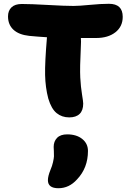

<svg xmlns="http://www.w3.org/2000/svg" viewBox="-20 -640 685 1006"><path d="M342.8 -24.9Q304.2 -24.9 276.6 -47.4Q249 -69.8 232.9 -124Q217.8 -181.6 216.3 -246.8Q214.8 -312 226.1 -444.8Q176.8 -447.8 132.8 -452.1Q78.6 -458 50.3 -484.4Q22 -510.7 22 -554.2Q22 -584 40.3 -601.6Q58.6 -619.1 94.2 -619.1Q141.6 -619.1 230.7 -614Q319.8 -608.9 365.2 -608.9Q393.6 -608.9 451.2 -614.5Q508.8 -620.1 550.8 -620.1Q623 -620.1 623 -551.8Q623 -501 584.7 -470.9Q546.4 -440.9 483.9 -440.9H403.8Q405.3 -422.9 403.8 -400.9Q397.9 -282.7 400.6 -233.2Q403.3 -183.6 409.7 -145.5Q416 -107.4 416 -97.2Q416 -61.5 397.2 -43.2Q378.4 -24.9 342.8 -24.9ZM286.1 346.2Q231 346.2 231 304.2Q231 283.2 244.1 251Q253.4 229.5 257.8 209.5Q262.2 189.5 262.7 179.2Q263.2 168.9 262.2 151.6Q261.2 134.3 261.2 129.9Q261.2 100.6 279.1 82.3Q296.9 64 332 64Q380.9 64 410.9 88.1Q440.9 112.3 440.9 150.9Q440.9 239.7 383.8 299.8Q342.3 346.2 286.1 346.2Z"/></svg>

Font: Shantell Sans Irregular Bouncy
Style: Regular
Weight: 800
Designer: Stephen Nixon, Anya Danilova, Shantell Martin
Foundry: Arrow Type
Version: Version 1.006;[9816181b4]